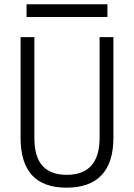

<svg xmlns="http://www.w3.org/2000/svg" viewBox="-20 -867 626 897"><path d="M291 9.8C434.1 9.8 509.8 -67.4 509.8 -222.7V-693.4H445.3V-222.7C445.3 -108.4 393.6 -50.3 293 -50.3C187.5 -50.3 140.6 -108.4 140.6 -222.7V-693.4H76.2V-222.7C76.2 -67.4 147.9 9.8 291 9.8ZM104 -787.6H481.9V-847.2H104Z"/></svg>

Font: Cascadia Mono Light
Style: Regular
Weight: 300
Monospace: yes
Designer: Aaron Bell
Foundry: Saja Typeworks
Version: Version 2404.023